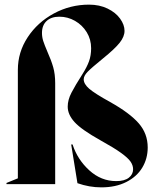

<svg xmlns="http://www.w3.org/2000/svg" viewBox="-20 -794 659 828"><path d="M314 -4 287 -171H293Q314 -106 365 -59.5Q416 -13 481 -13Q517 -13 535.5 -27.5Q554 -42 554 -64Q554 -81 543 -97Q532 -113 501.5 -135Q471 -157 413 -189Q331 -235 301.5 -267.5Q272 -300 272 -334Q272 -363 288 -394Q304 -425 336 -475Q355 -505 364 -530Q373 -555 373 -586Q373 -624 354 -655Q335 -686 303.5 -704Q272 -722 236 -722Q201 -722 181 -703.5Q161 -685 161 -652Q161 -634 166.5 -617Q172 -600 184 -572Q201 -534 209.5 -504Q218 -474 218 -435V0H8V-5L57 -25V-493Q57 -569 99.5 -633.5Q142 -698 212.5 -736Q283 -774 364 -774Q409 -774 444 -757Q479 -740 498 -713.5Q517 -687 517 -661Q517 -636 496 -609.5Q475 -583 423 -541Q375 -502 358 -484.5Q341 -467 341 -452Q341 -432 364.5 -411.5Q388 -391 455 -354Q539 -307 578 -262.5Q617 -218 617 -158Q617 -110 593.5 -71Q570 -32 524.5 -9Q479 14 417 14Q365 14 314 -4Z"/></svg>

Font: Nyght Serif Bold
Style: Regular
Weight: 700
Designer: Maksym Kobuzan
Version: Version 0.410